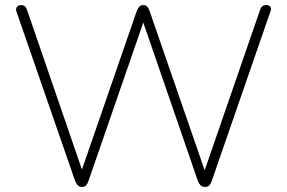

<svg xmlns="http://www.w3.org/2000/svg" viewBox="-20 -731 1131 757"><path d="M303 6Q293 6 287 0Q281 -6 276 -18L45 -685Q41 -696 46.5 -703.5Q52 -711 63 -711Q72 -711 77.5 -706.5Q83 -702 87 -691L318 -19H288L519 -687Q524 -699 529.5 -705Q535 -711 545 -711Q555 -711 560.5 -705Q566 -699 570 -687L801 -19H773L1005 -691Q1008 -701 1014 -706Q1020 -711 1030 -711Q1041 -711 1046 -704Q1051 -697 1046 -685L815 -18Q811 -6 805 0Q799 6 788 6Q777 6 771 0Q765 -6 760 -18L535 -671H555L329 -18Q325 -6 319.5 0Q314 6 303 6Z"/></svg>

Font: Nunito ExtraLight
Style: Regular
Weight: 200
Designer: Vernon Adams
Foundry: Vernon Adams
Version: Version 3.602;April 4, 2023;FontCreator 14.0.0.2856 64-bit